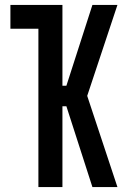

<svg xmlns="http://www.w3.org/2000/svg" viewBox="-20 -755 540 775"><path d="M454 0H353L248 -326H232V0H135V-639H22V-735H232V-409H248L353 -735H454L332 -368Z"/></svg>

Font: Iosevka Fixed
Style: Bold
Weight: 700
Monospace: yes
Designer: Belleve Invis
Foundry: Belleve Invis
Version: Version 32.3.0